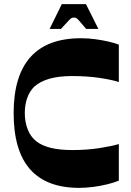

<svg xmlns="http://www.w3.org/2000/svg" viewBox="-20 -897 635 929"><path d="M555 -23Q531 -13 498 -5Q465 3 430 7.5Q395 12 363 12Q205 12 125.5 -78Q46 -168 46 -350Q46 -530 127.5 -621Q209 -712 372 -712Q408 -712 443.5 -707Q479 -702 508.5 -695Q538 -688 555 -681V-500Q522 -511 462 -520Q402 -529 329 -529Q264 -529 219 -516Q174 -503 146 -478Q123 -455 111.5 -422.5Q100 -390 100 -350Q100 -307 114 -271Q128 -235 156 -213Q183 -192 226 -181.5Q269 -171 329 -171Q402 -171 462 -180.5Q522 -190 555 -200ZM220 -757 279 -877H396L456 -757H397Q374 -784 364 -795.5Q354 -807 349.5 -809.5Q345 -812 338 -812Q331 -812 326 -809.5Q321 -807 310.5 -795.5Q300 -784 275 -757Z"/></svg>

Font: Ojuju ExtraLight
Style: Bold
Weight: 700
Version: Version 1.000